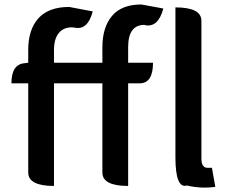

<svg xmlns="http://www.w3.org/2000/svg" viewBox="-20 -830 1015 857"><path d="M941 4Q878 13 814 -2Q763 13 763 -129V-797Q879 -797 879 -737V-123Q879 -81 906 -81H926L941 4ZM552 0Q437 0 437 -60V-458H221V0Q106 0 106 -60V-458H31Q31 -544 91 -548L106 -550V-608Q106 -697 151 -748Q197 -799 289 -799L394 -779Q371 -693 312 -707L300 -708Q263 -708 242 -682Q221 -656 221 -607V-550H437V-619Q437 -708 480 -759Q523 -810 611 -810L709 -792Q686 -705 626 -718L625 -719Q552 -719 552 -620V-550H663Q663 -458 603 -458H552V0Z"/></svg>

Font: Swei Half Moon CJK SC
Style: Medium
Weight: 500
Version: Version 2.071